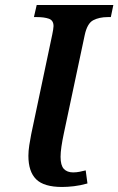

<svg xmlns="http://www.w3.org/2000/svg" viewBox="-20 -734 471 764"><path d="M227 10Q155 10 124 -20.5Q93 -51 93 -114Q93 -133 96.5 -156Q100 -179 104 -199L188 -597Q190 -607 191.5 -616Q193 -625 193 -630Q193 -653 174.5 -659.5Q156 -666 127 -666H115L126 -714H431L421 -666H409Q375 -666 351 -653.5Q327 -641 317 -594L234 -203Q228 -175 224.5 -151Q221 -127 221 -110Q221 -76 234 -62Q247 -48 271 -48Q284 -48 296.5 -50.5Q309 -53 321 -56L328 -4Q300 4 274 7Q248 10 227 10Z"/></svg>

Font: Noto Serif SemiCondensed SemiBold
Style: Italic
Weight: 600
Width: 4
Italic angle: -12°
Designer: Monotype Design Team
Foundry: Monotype Imaging Inc.
Version: Version 2.014; ttfautohint (v1.8.4.7-5d5b)